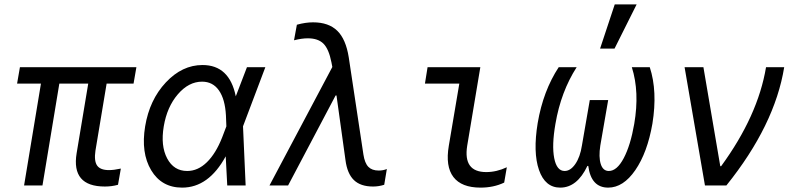

<svg xmlns="http://www.w3.org/2000/svg" viewBox="-20 -847 3640 877"><path d="M90 0 167 -465H58L71 -540H603L590 -465H467L416 -159Q409 -112 423.5 -91Q438 -70 478 -70Q500 -70 532 -77L519 -3Q491 5 459 5Q305 5 330 -147L383 -465H251L174 0Z M905 -550Q1028 -550 1057 -407L1108 -540H1192L1090 -270L1102 0H1018L1011 -133Q933 10 812 10Q718 10 670.5 -69.5Q623 -149 643 -270Q663 -391 737.5 -470.5Q812 -550 905 -550ZM995 -220 1014 -270 1012 -320Q1008 -394 980 -434Q952 -474 903 -474Q842 -474 792.5 -416.5Q743 -359 728 -270Q713 -181 743.5 -123.5Q774 -66 835 -66Q884 -66 925 -106Q966 -146 995 -220Z M1211 0 1498 -541 1494 -562Q1482 -623 1457.5 -647.5Q1433 -672 1386 -672Q1358 -672 1323 -663L1336 -734Q1375 -745 1410 -745Q1481 -745 1520.5 -706.5Q1560 -668 1573 -585L1640 -141Q1646 -102 1662.5 -85Q1679 -68 1710 -68Q1730 -68 1747 -75L1735 -3Q1710 5 1684 5Q1627 5 1596.5 -24.5Q1566 -54 1558 -116L1517 -411H1513L1296 0Z M2174 -540 2114 -181Q2095 -61 2201 -61Q2248 -61 2295 -83L2283 -13Q2235 10 2175 10Q2088 10 2051 -38.5Q2014 -87 2030 -181L2078 -465H1921L1933 -540Z M2758 10Q2680 10 2667 -89H2663Q2616 10 2539 10Q2470 10 2442 -70.5Q2414 -151 2436 -285Q2461 -432 2532 -540H2614Q2542 -428 2517 -281Q2500 -183 2511.5 -124.5Q2523 -66 2559 -66Q2586 -66 2608 -98Q2630 -130 2638 -182L2674 -390H2758L2722 -182Q2714 -130 2724 -98Q2734 -66 2761 -66Q2798 -66 2829 -124.5Q2860 -183 2877 -281Q2902 -427 2866 -540H2948Q2984 -430 2960 -282Q2937 -150 2882 -70Q2827 10 2758 10ZM2888 -827 2787 -625H2721L2788 -827Z M3200 0 3107 -540H3193L3270 -88H3274Q3442 -318 3479 -540H3562Q3519 -275 3298 0Z"/></svg>

Font: CommitMono
Style: Italic
Weight: 400
Monospace: yes
Designer: Eigil Nikolajsen
Foundry: Eigil Nikolajsen
Version: Version 1.143